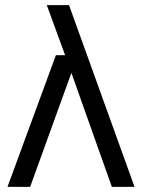

<svg xmlns="http://www.w3.org/2000/svg" viewBox="-20 -725 551 745"><path d="M414 0 245.9 -473.5 239 -493.6 161.6 -705H247.9L502 0ZM9.1 0 196.8 -510.7H284.5L286.7 -460.5H263.6L97 0Z"/></svg>

Font: TikTok Sans Light
Style: Regular
Weight: 300
Version: Version 4.000